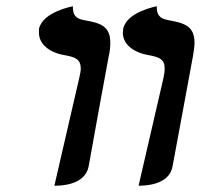

<svg xmlns="http://www.w3.org/2000/svg" viewBox="-20 -585 639 611"><path d="M153 6H154C172 6 250 5 262 -55C283 -171 304 -289 326 -406C330 -423 331 -437 331 -449C331 -504 297 -512 247 -521C233 -524 212 -528 212 -561V-565C212 -565 116 -548 104 -493V-480C104 -445 137 -417 188 -409C219 -403 237 -397 237 -367C237 -359 235 -349 232 -336ZM421 6C439 6 518 5 529 -55C551 -171 572 -289 594 -406C597 -423 599 -437 599 -449C599 -504 564 -512 515 -521C501 -524 479 -528 479 -561V-565C479 -565 383 -548 372 -493C372 -489 371 -484 371 -480C371 -445 404 -417 456 -409C486 -403 504 -397 504 -367C504 -358 503 -349 500 -336Z"/></svg>

Font: Libertinus Serif
Style: Bold Italic
Weight: 700
Italic angle: -12°
Designer: Philipp H. Poll, Khaled Hosny
Foundry: Caleb Maclennan
Version: Version 7.050;RELEASE